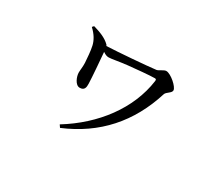

<svg xmlns="http://www.w3.org/2000/svg" viewBox="-105 -762 1210 1055"><g transform="rotate(30 500.0 -234.0)"><path d="M232 -523 223 -513C254 -484 270 -456 277 -427C284 -397 287 -351 289 -323C290 -297 286 -278 286 -260C286 -236 303 -190 332 -190C361 -190 365 -210 364 -234C363 -272 354 -383 350 -428C363 -419 374 -414 386 -414C405 -414 445 -423 500 -429C550 -434 631 -442 664 -442C672 -442 674 -439 673 -429C647 -241 519 -72 338 39L349 55C552 -30 684 -179 750 -390C755 -407 786 -417 786 -435C786 -457 728 -508 699 -508C684 -508 664 -489 649 -486C593 -479 418 -465 344 -462C344 -465 343 -467 341 -469C313 -497 274 -511 232 -523Z"/></g></svg>

Font: Noto Serif HK Medium
Style: Regular
Weight: 500
Designer: Ryoko NISHIZUKA 西塚涼子 (kana & ideographs); Frank Grießhammer (Latin, Greek & Cyrillic); Wenlong ZHANG 张文龙 (bopomofo); San
Foundry: Adobe
Version: Version 2.001;hotconv 1.1.0;makeotfexe 2.6.0